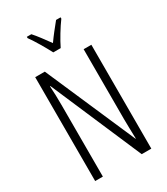

<svg xmlns="http://www.w3.org/2000/svg" viewBox="-228 -1045 993 1143"><g transform="rotate(-30 268.5 -473.5)"><path d="M462 0H396L128 -623H125Q127 -592 128 -560.5Q129 -529 129 -493V0H76V-714H142L410 -98H412Q411 -137 410 -172.5Q409 -208 409 -234V-714H462ZM243 -788Q225 -823 199.5 -866Q174 -909 153 -938V-947H184Q203 -926 225.5 -896Q248 -866 269 -837Q291 -868 310 -892Q329 -916 354 -947H385V-938Q362 -907 336.5 -865Q311 -823 294 -788Z"/></g></svg>

Font: Noto Sans Hebrew ExtraCondensed Light
Style: Regular
Weight: 300
Width: 2
Designer: Monotype Design Team
Foundry: Monotype Imaging Inc.
Version: Version 2.004; ttfautohint (v1.8.4.7-5d5b)